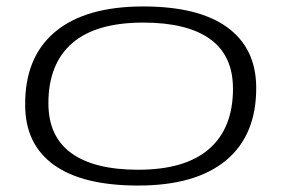

<svg xmlns="http://www.w3.org/2000/svg" viewBox="-20 -565 874 595"><path d="M408 10Q236 10 147 -54Q58 -118 58 -240Q57 -388 151 -466.5Q245 -545 424 -545Q595 -545 684 -480.5Q773 -416 774 -295Q775 -147 681 -68.5Q587 10 408 10ZM408 -39Q554 -39 628 -103.5Q702 -168 702 -290Q702 -393 631 -444Q560 -495 424 -495Q277 -495 203.5 -431Q130 -367 130 -245Q130 -142 201 -90.5Q272 -39 408 -39Z"/></svg>

Font: Georama ExtraExtended Light
Style: Italic
Weight: 300
Width: 8
Italic angle: -9°
Designer: Jean-Baptiste Levee
Foundry: Production Type
Version: Version 1.000